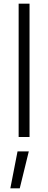

<svg xmlns="http://www.w3.org/2000/svg" viewBox="-20 -742 261 1040"><path d="M81 0V-722H140V0ZM75 78H136L87 278H36Z"/></svg>

Font: Titillium Web[RUS by Daymarius]
Style: Regular
Weight: 300
Designer: Cyrillization by Daymarius
Foundry: Cyrillization by Daymarius
Version: Version 1.002 September 12, 2018